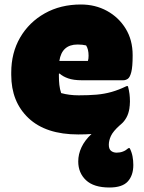

<svg xmlns="http://www.w3.org/2000/svg" viewBox="-20 -584 640 854"><path d="M328 134Q328 102 342.5 71Q357 40 387 12Q361 14 328 14Q184 14 107 -58.5Q30 -131 30 -251V-261Q30 -349 69.5 -417Q109 -485 179 -524.5Q249 -564 340 -564Q404 -564 456 -535.5Q508 -507 539 -456.5Q570 -406 570 -339V-336Q570 -287 564 -263.5Q558 -240 548.5 -233.5Q539 -227 528 -227H344Q307 -227 283 -235.5Q259 -244 245 -257L242 -256V-244Q242 -225 244 -206.5Q246 -188 252 -170Q288 -160 330 -160Q375 -160 409.5 -163Q444 -166 476 -175Q508 -184 543 -201H549Q554 -182 556 -166Q558 -150 558 -133V-132Q558 -122 557 -113Q557 -113 557 -113Q557 -110 556 -108Q556 -106 556 -105Q556 -105 556 -104Q552 -78 542 -60.5Q532 -43 520 -33Q516 -29 512 -26Q483 0 473.5 20.5Q464 41 464 60Q464 79 474 87Q484 95 499 95Q529 95 551 75H557Q566 93 569.5 111.5Q573 130 573 150Q573 196 548.5 223Q524 250 467 250Q397 250 362.5 217.5Q328 185 328 134ZM325 -386Q255 -386 244 -313H371Q374 -322 374 -336Q374 -365 363 -382Q347 -386 325 -386Z"/></svg>

Font: Recursive Sn Csl St XBk
Style: Regular
Weight: 1000
Version: Version 1.079;hotconv 1.0.112;makeotfexe 2.5.65598; ttfautoh